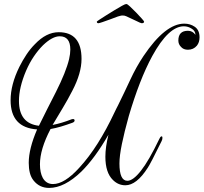

<svg xmlns="http://www.w3.org/2000/svg" viewBox="-20 -893 999 942"><path d="M221 29Q174 29 145 -7Q132 -23 126.5 -45Q121 -67 121 -94Q121 -163 162 -258Q32 -267 32 -401Q32 -478 75 -565Q91 -597 110 -625.5Q129 -654 151 -676Q207 -735 268 -735Q380 -735 380 -604Q380 -534 335 -448Q313 -405 288 -363.5Q263 -322 238 -280Q281 -288 332 -308Q335 -309 338 -309Q346 -309 346 -302Q346 -295 336 -291Q306 -280 279 -272Q252 -264 228 -260Q176 -161 176 -87Q176 -46 190 -20Q207 10 240 10Q296 10 368 -69Q416 -121 459 -189Q502 -257 542 -342Q547 -352 551 -360.5Q555 -369 559 -376Q591 -441 619.5 -502.5Q648 -564 684 -618Q791 -777 884 -777Q913 -777 935 -762Q959 -746 959 -710Q959 -685 946 -669Q929 -649 902 -649Q880 -649 868 -663Q855 -676 855 -694Q855 -742 902 -742Q925 -742 939 -722Q938 -742 921 -752Q903 -764 882 -764Q807 -764 727 -618Q695 -559 666.5 -485.5Q638 -412 612 -324Q590 -245 578 -186.5Q566 -128 566 -91Q566 -6 605 -6Q633 -6 672 -56Q710 -104 762 -212Q766 -222 772 -224H773Q777 -224 777 -217Q777 -209 773 -201Q718 -89 705 -70Q650 16 595 16Q560 16 534 -10Q497 -46 497 -124Q497 -171 512 -232Q446 -117 379 -51Q296 29 221 29ZM171 -276Q191 -317 212 -358.5Q233 -400 254 -441Q304 -540 319 -603Q325 -629 325 -650Q325 -715 273 -715Q237 -715 191 -671Q167 -647 146 -616Q125 -585 108 -546Q73 -464 73 -398Q73 -287 171 -276ZM463 -779Q455 -779 455 -787Q455 -788 468.5 -797Q482 -806 502 -818.5Q522 -831 542.5 -843.5Q563 -856 578.5 -864.5Q594 -873 598 -873H601Q605 -873 618.5 -860.5Q632 -848 648 -831.5Q664 -815 675.5 -802Q687 -789 687 -787Q687 -779 675 -779Q671 -779 647 -791Q623 -803 600 -813Q592 -817 582 -817Q576 -817 570.5 -815.5Q565 -814 558 -812Q542 -806 520.5 -798Q499 -790 482.5 -784.5Q466 -779 463 -779Z"/></svg>

Font: Carattere
Style: Regular
Weight: 400
Designer: Robert E. Leuschke
Foundry: Robert E. Leuschke
Version: Version 1.010; ttfautohint (v1.8.3)